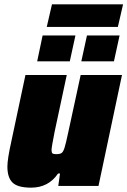

<svg xmlns="http://www.w3.org/2000/svg" viewBox="-20 -855 586 883"><path d="M14 -89Q14 -123 32 -204L97 -510H287L231 -248Q217 -178 217 -165Q217 -153 221.5 -149.5Q226 -146 238 -146Q256 -146 263.5 -151.5Q271 -157 277 -176Q283 -195 294 -247L351 -510H541L433 0H248L256 -57H247Q203 8 123 8Q62 8 38 -15Q14 -38 14 -89ZM151 -573 176 -692H327L301 -573ZM354 -573 380 -692H530L504 -573ZM195 -731 219 -835H546L522 -731Z"/></svg>

Font: Saira Semi Condensed Black
Style: Italic
Weight: 900
Width: 4
Italic angle: -12°
Designer: Hector Gatti with collaboration of the Omnibus-Type team
Foundry: Omnibus-Type
Version: Version 1.001; ttfautohint (v1.8)